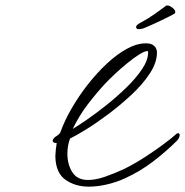

<svg xmlns="http://www.w3.org/2000/svg" viewBox="-20 -680 692 718"><path d="M312 18Q261 18 224.5 -8Q188 -34 187 -96Q187 -104 188.5 -118.5Q190 -133 192 -145Q177 -145 177 -154Q177 -159 185 -167Q196 -174 200.5 -178Q205 -182 206 -186Q221 -228 247.5 -274Q274 -320 308 -363.5Q342 -407 379.5 -442Q417 -477 454.5 -497.5Q492 -518 526 -518Q547 -518 557 -508Q567 -498 567 -484Q567 -446 540 -405Q513 -364 471 -325Q429 -286 383.5 -252Q338 -218 299.5 -194.5Q261 -171 242 -162Q237 -149 234.5 -134.5Q232 -120 232 -105Q232 -65 250.5 -36Q269 -7 309 -7Q338 -7 372.5 -19Q407 -31 444 -48Q486 -69 525 -94.5Q564 -120 594 -142.5Q624 -165 637 -177Q641 -181 643.5 -181.5Q646 -182 647 -182Q652 -180 652 -175Q652 -166 643 -155Q602 -114 553 -76.5Q504 -39 449 -14Q417 1 381 9.5Q345 18 312 18ZM252 -198Q271 -209 305 -232.5Q339 -256 378 -287Q417 -318 452.5 -352.5Q488 -387 511 -421Q534 -455 534 -485Q534 -489 531 -489Q521 -489 501 -476.5Q481 -464 457 -444.5Q433 -425 411 -404.5Q389 -384 374 -368Q343 -335 309.5 -291.5Q276 -248 252 -198ZM499 -571Q489 -571 489 -579Q489 -584 495 -588.5Q501 -593 509 -597Q535 -611 559 -628Q583 -645 599 -657L601 -659Q609 -661 618.5 -655.5Q628 -650 633 -642.5Q638 -635 633 -629Q615 -619 582.5 -603.5Q550 -588 526 -578Q512 -571 499 -571Z"/></svg>

Font: WindSong Medium
Style: Regular
Weight: 500
Designer: Robert E. Leuschke
Foundry: Robert E. Leuschke
Version: Version 1.010; ttfautohint (v1.8.3)